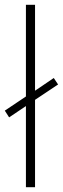

<svg xmlns="http://www.w3.org/2000/svg" viewBox="-23 -831 262 800"><path d="M85 -51H123V-415L219 -479L201 -506L123 -453V-811H85V-429L-3 -370L15 -342L85 -389Z"/></svg>

Font: Noto Sans Tamil UI SemiCondensed ExtraLight
Style: Regular
Weight: 200
Width: 4
Designer: Jelle Bosma - Monotype Design Team
Foundry: Monotype Imaging Inc.
Version: Version 2.004